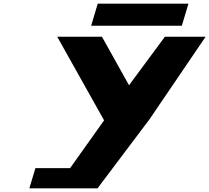

<svg xmlns="http://www.w3.org/2000/svg" viewBox="-20 -1025 1139 1045"><path d="M511.9 -1005 476.1 -885H969.7L1005.6 -1005ZM291.5 -825 546.5 -370 361.6 -110H172.7L139.8 0H283.3H510.8L793.9 -376L1099 -825H877.4L682.2 -561L534.9 -825Z"/></svg>

Font: Hussar
Style: BdSuprExtOblThree
Weight: 700
Foundry: Cannot Into Space Fonts
Version: Version 2.00